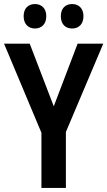

<svg xmlns="http://www.w3.org/2000/svg" viewBox="-20 -930 531 950"><path d="M97 -850C97 -810 121 -789 153 -789C185 -789 209 -810 209 -850C209 -889 185 -910 153 -910C121 -910 97 -890 97 -850ZM281 -850C281 -810 304 -789 337 -789C369 -789 393 -810 393 -850C393 -889 369 -910 337 -910C305 -910 281 -890 281 -850ZM246 -404 127 -714H0L185 -273V0H306V-277L491 -714H364Z"/></svg>

Font: Noto Sans Khmer Condensed SemiBold
Style: Regular
Weight: 600
Width: 3
Designer: Danh Hong and the Monotype Design Team
Foundry: Monotype Imaging Inc.
Version: Version 2.004